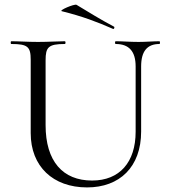

<svg xmlns="http://www.w3.org/2000/svg" viewBox="-20 -805 738 838"><path d="M572 -515V-230C572 -97 502 -17 382 -17C254 -17 179 -101 179 -259V-542C179 -599 191 -613 263 -613C267 -613 267 -625 263 -625C233 -625 192 -622 146 -622C101 -622 61 -625 29 -625C26 -625 26 -613 29 -613C101 -613 114 -601 114 -544V-224C114 -79 211 13 360 13C502 13 596 -76 596 -231V-515C596 -581 622 -613 676 -613C679 -613 679 -625 676 -625C649 -625 617 -622 585 -622C546 -622 515 -625 485 -625C481 -625 481 -613 485 -613C543 -613 572 -581 572 -515ZM473 -679C478 -676 482 -687 477 -689C416 -721 366 -753 314 -784C305 -789 234 -759 250 -756C339 -734 405 -709 473 -679Z"/></svg>

Font: Cormorant Garamond
Style: Regular
Weight: 400
Designer: Christian Thalmann (Catharsis Fonts)
Foundry: Catharsis Fonts
Version: Version 4.002;Glyphs 3.4 (3410)